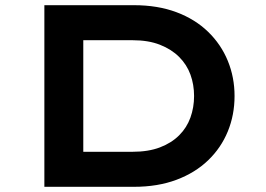

<svg xmlns="http://www.w3.org/2000/svg" viewBox="-20 -720 1026 740"><path d="M151 0V-700H496Q588 -700 660 -673Q732 -646 782 -597.5Q832 -549 858 -485.5Q884 -422 884 -350Q884 -277 858 -213.5Q832 -150 782 -102Q732 -54 660 -27Q588 0 496 0ZM301 -109 285 -135H491Q552 -135 596.5 -152Q641 -169 670.5 -198.5Q700 -228 714 -267Q728 -306 728 -350Q728 -394 714 -432.5Q700 -471 670.5 -500.5Q641 -530 596.5 -547.5Q552 -565 491 -565H282L301 -589Z"/></svg>

Font: Lexend Peta SemiBold
Style: Regular
Weight: 600
Designer: Bonnie Shaver-Troup, Thomas Jockin
Foundry: Lexend
Version: Version 1.007